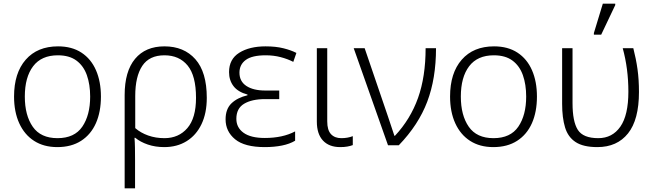

<svg xmlns="http://www.w3.org/2000/svg" viewBox="-20 -796 3593 1052"><path d="M533 -267Q533 -183 505.5 -121Q478 -59 424.5 -24.5Q371 10 294 10Q220 10 167 -24Q114 -58 85.5 -120.5Q57 -183 57 -267Q57 -396 121 -469Q185 -542 298 -542Q374 -542 426.5 -507.5Q479 -473 506 -411Q533 -349 533 -267ZM116 -267Q116 -164 159.5 -101.5Q203 -39 295 -39Q388 -39 431 -102Q474 -165 474 -267Q474 -333 456 -384Q438 -435 399 -464Q360 -493 297 -493Q207 -493 161.5 -433Q116 -373 116 -267Z M663 236V-275Q663 -405 720 -473.5Q777 -542 881 -542Q988 -542 1050.5 -471.5Q1113 -401 1113 -260Q1113 -176 1084 -115.5Q1055 -55 1002.5 -22.5Q950 10 880 10Q831 10 790 -4Q749 -18 721 -41H717Q719 -16 719.5 14Q720 44 720 80V236ZM881 -39Q959 -39 1006.5 -94Q1054 -149 1054 -260Q1054 -381 1008 -437Q962 -493 881 -493Q798 -493 759.5 -435Q721 -377 721 -270V-94Q751 -68 792 -53.5Q833 -39 881 -39Z M1431 10Q1320 10 1268 -33Q1216 -76 1216 -142Q1216 -199 1248.5 -230Q1281 -261 1336 -274V-278Q1284 -292 1259.5 -324Q1235 -356 1235 -401Q1235 -472 1291 -507Q1347 -542 1435 -542Q1491 -542 1533 -531.5Q1575 -521 1604 -506L1587 -457Q1556 -473 1517.5 -483Q1479 -493 1436 -493Q1361 -493 1326.5 -467.5Q1292 -442 1292 -398Q1292 -350 1330 -325Q1368 -300 1433 -300H1510V-253H1433Q1360 -253 1317.5 -227.5Q1275 -202 1275 -145Q1275 -97 1314.5 -68.5Q1354 -40 1431 -40Q1529 -40 1597 -76V-25Q1567 -7 1524.5 1.5Q1482 10 1431 10Z M1844 10Q1783 10 1749.5 -26Q1716 -62 1716 -130V-532H1773V-131Q1773 -83 1793.5 -61Q1814 -39 1850 -39Q1885 -39 1913 -50V-1Q1900 4 1883 7Q1866 10 1844 10Z M2106 0 1918 -532H1978L2106 -157Q2113 -134 2124 -103Q2135 -72 2141 -52H2144Q2229 -143 2270.5 -259.5Q2312 -376 2312 -532H2369Q2369 -366 2321 -239Q2273 -112 2165 0Z M2922 -267Q2922 -183 2894.5 -121Q2867 -59 2813.5 -24.5Q2760 10 2683 10Q2609 10 2556 -24Q2503 -58 2474.5 -120.5Q2446 -183 2446 -267Q2446 -396 2510 -469Q2574 -542 2687 -542Q2763 -542 2815.5 -507.5Q2868 -473 2895 -411Q2922 -349 2922 -267ZM2505 -267Q2505 -164 2548.5 -101.5Q2592 -39 2684 -39Q2777 -39 2820 -102Q2863 -165 2863 -267Q2863 -333 2845 -384Q2827 -435 2788 -464Q2749 -493 2686 -493Q2596 -493 2550.5 -433Q2505 -373 2505 -267Z M3253 10Q3176 10 3134 -17.5Q3092 -45 3076 -98Q3060 -151 3060 -227V-532H3117V-231Q3117 -130 3146 -84.5Q3175 -39 3258 -39Q3335 -39 3379 -102Q3423 -165 3423 -294Q3423 -419 3392 -532H3450Q3465 -474 3473 -417Q3481 -360 3481 -292Q3481 -140 3421 -65Q3361 10 3253 10ZM3234 -606V-615L3283 -776H3351V-768L3274 -606Z"/></svg>

Font: RS Noto Sans Light
Style: Regular
Weight: 300
Designer: Monotype Design Team
Foundry: Monotype Imaging Inc.
Version: Version 3.10